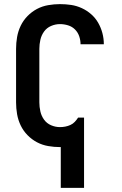

<svg xmlns="http://www.w3.org/2000/svg" viewBox="-20 -702 590 932"><path d="M275 210V12H271Q243 12 214 7Q185 2 159.5 -11.5Q134 -25 113.5 -46Q93 -67 80.5 -93Q68 -119 63 -147.5Q58 -176 58 -205V-465Q58 -494 63 -522.5Q68 -551 80.5 -577Q93 -603 113.5 -624Q134 -645 159.5 -658.5Q185 -672 214 -677Q243 -682 271 -682Q299 -682 325.5 -678Q352 -674 377 -662.5Q402 -651 422.5 -633Q443 -615 456.5 -591.5Q470 -568 477 -541.5Q484 -515 484 -488V-487H371Q371 -507 364.5 -526Q358 -545 344 -559Q330 -573 310.5 -579Q291 -585 271 -585Q249 -585 228 -576Q207 -567 194 -549Q181 -531 176 -509Q171 -487 171 -465V-205Q171 -183 176 -161Q181 -139 194 -121Q207 -103 228 -94Q249 -85 271 -85Q284 -85 297 -87.5Q310 -90 322 -95.5Q334 -101 343 -110.5Q352 -120 359 -131H388V210Z"/></svg>

Font: Lode Term
Style: Bold
Weight: 700
Monospace: yes
Designer: Belleve Invis
Foundry: Belleve Invis
Version: Version 29.2.0